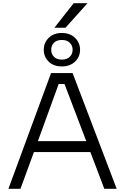

<svg xmlns="http://www.w3.org/2000/svg" viewBox="-20 -1191 789 1211"><path d="M302 -730H438L716 0H638L550 -232H194L109 0H33ZM524 -301 387 -661H350L219 -301ZM256 -877Q256 -921 287 -952Q318 -983 370 -983Q422 -983 453.5 -952Q485 -921 485 -877Q485 -833 453.5 -802.5Q422 -772 370 -772Q318 -772 287 -802.5Q256 -833 256 -877ZM438 -877Q438 -904 420 -921.5Q402 -939 370 -939Q338 -939 320.5 -921.5Q303 -904 303 -877Q303 -850 320.5 -832.5Q338 -815 370 -815Q402 -815 420 -832.5Q438 -850 438 -877ZM445 -1171H532L393 -1016H323Z"/></svg>

Font: Sora-SIA Light
Style: Regular
Weight: 300
Designer: Jonathan Barnbrook, Julián Moncada
Foundry: Barnbrook Fonts
Version: Version 2.000